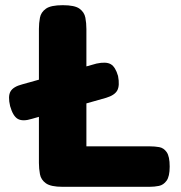

<svg xmlns="http://www.w3.org/2000/svg" viewBox="-20 -711 699 740"><path d="M103 -253Q68 -242 49 -252.5Q30 -263 19 -302Q10 -340 20.5 -358.5Q31 -377 66 -386L352 -466Q389 -474 407 -463.5Q425 -453 435 -418Q442 -381 432 -362.5Q422 -344 389 -334ZM221 9Q176 9 157 -4.5Q138 -18 134 -39.5Q130 -61 130 -83V-600Q130 -622 134 -643Q138 -664 157 -677.5Q176 -691 222 -691Q268 -691 286.5 -677.5Q305 -664 309 -643Q313 -622 313 -599V-147H557Q576 -147 593.5 -144Q611 -141 622.5 -124.5Q634 -108 634 -69Q634 -31 622 -14.5Q610 2 592.5 5.5Q575 9 556 9Z"/></svg>

Font: Fredoka
Style: Bold
Weight: 700
Designer: Ben Nathan
Foundry: Milena B. Brandão, Ben Nathan
Version: Version 2.001